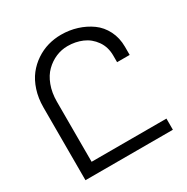

<svg xmlns="http://www.w3.org/2000/svg" viewBox="-162 -844 954 982"><g transform="rotate(-30 315.0 -353.5)"><path d="M139.2 -65.9H581.1V0H64.9V-430.2Q64.9 -483.9 79.8 -529.8Q94.7 -575.7 119.9 -607.9Q145 -640.1 179 -662.8Q212.9 -685.5 250.5 -696.3Q288.1 -707 328.1 -707Q377 -707 421.4 -693.1Q465.8 -679.2 502 -653.3Q538.1 -627.4 559.6 -585Q581.1 -542.5 581.1 -490.2V-441.9H506.8V-481Q506.8 -531.7 480.5 -568.8Q454.1 -606 414.3 -623Q374.5 -640.1 328.1 -640.1Q292 -640.1 258.8 -626Q225.6 -611.8 198.5 -585.4Q171.4 -559.1 155.3 -516.4Q139.2 -473.6 139.2 -420.9Z"/></g></svg>

Font: LT Superior
Style: Regular
Weight: 400
Designer: Daniel Lyons
Foundry: LyonsType
Version: Version 1.000